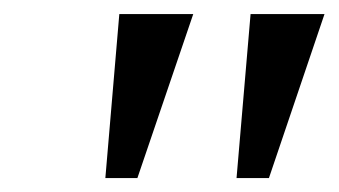

<svg xmlns="http://www.w3.org/2000/svg" viewBox="-20 -734 485 275"><path d="M338.9 -713.9H444.8L365.2 -479H318.8ZM150.9 -713.9H256.8L176.8 -479H130.9Z"/></svg>

Font: Droid Serif
Style: Italic
Weight: 400
Italic angle: -12°
Designer: Monotype Design team
Foundry: Monotype Imaging Inc.
Version: Version 1.03